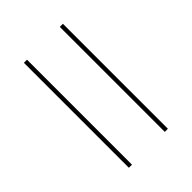

<svg xmlns="http://www.w3.org/2000/svg" viewBox="-4 -719 569 569"><g transform="rotate(45 280.0 -435.0)"><path d="M60 -517H500V-504H60ZM60 -366.5H500V-353.5H60Z"/></g></svg>

Font: Bodoni* 16 Medium
Style: Regular
Weight: 500
Version: Version 2.2